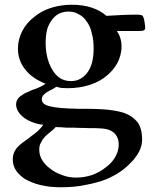

<svg xmlns="http://www.w3.org/2000/svg" viewBox="-20 -480 645 812"><path d="M474 -349H563C564.2 -349 565.3 -349 566.4 -349C582.7 -349 594 -349.4 594 -362C594 -369 593 -376 592 -382C591 -388.9 589 -406 584 -411C584 -413 582 -414 579 -416C576 -416 572 -417 568 -418H549C506.2 -418 471.7 -415 430 -413C396.4 -442.7 347.2 -460 284 -460C216.8 -460 158.8 -439.1 122 -406C86.2 -378.7 56 -331.7 56 -274C56 -241 66 -212 86 -187C105 -162 134 -141 173 -126C166 -121 158 -116 151 -113L130 -104C119 -101 109 -97 100 -92C90 -88 81 -84 74 -78C60.5 -71.2 48 -57.1 48 -38C48 -29 51 -19 56 -10C73.6 21.7 117.3 42.6 163 48C149.4 67.4 130.5 83.7 112 96C82.5 122.2 34 139.7 34 194C34 233.6 57.4 257.2 84 276C122.2 298.5 171.9 312 236 312C275 312 310 309 342 302C375 296 404 288 430 278C455 267 477 255 496 241C515 227 530 212 543 198C562.3 174.2 581 147.1 581 110C581 79 574 54 562 37C548 20 530 7 506 -2C452.5 -19.8 383.6 -20 309 -20C256 -21 217 -24 193 -30C169 -35 157 -45 157 -59C157 -67 159 -74 164 -78C177.6 -94.3 202.5 -100.6 218 -113C225 -111 232 -110 239 -108C246 -108 255 -107 266 -107C337.1 -107 396.7 -128.6 434 -162C466.1 -189 494 -230.6 494 -284C494 -312.3 484.8 -333.9 474 -349ZM146 154C146 141 148 130 154 122C165.6 93 197.2 79 216 57C221 58 227 58 235 58C243 59 252 59 262 60H294C306 61 318 61 330 61C350 62 368 62 384 62C400 63 411 63 418 64C455.9 68.2 482 89.5 482 132C482 174 454.3 208.7 427 228C410 242 391 252 370 260C348 267 326 271 303 271C282 271 261 268 242 260C223 254 206 244 192 233C168.5 215.8 146 188.9 146 154ZM376 -273C376 -231.7 367.2 -197 350 -174C335.8 -154.4 313.7 -137 281 -137C261 -137 244 -142 230 -152C193.9 -179.8 173 -235.3 173 -298C173 -325 176 -347 182 -364C197.2 -401 221.9 -431 270 -431C285 -431 300 -428 312 -420C326 -414 337 -403 346 -390C356 -377 364 -360 368 -340C374 -321 376 -298 376 -273Z"/></svg>

Font: fbb
Style: Bold
Weight: 400
Designer: David J. Perry, Michael Sharpe
Version: Version 1.045